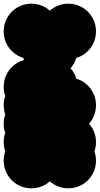

<svg xmlns="http://www.w3.org/2000/svg" viewBox="-70 -920 540 1040"><path d="M150 -150Q150 -191 170 -225.5Q190 -260 224.5 -280Q259 -300 300 -300Q341 -300 375.5 -280Q410 -260 430 -225.5Q450 -191 450 -150Q450 -109 430 -74.5Q410 -40 375.5 -20Q341 0 300 0Q259 0 224.5 -20Q190 -40 170 -74.5Q150 -109 150 -150ZM150 -50Q150 -91 170 -125.5Q190 -160 224.5 -180Q259 -200 300 -200Q341 -200 375.5 -180Q410 -160 430 -125.5Q450 -91 450 -50Q450 -9 430 25.5Q410 60 375.5 80Q341 100 300 100Q259 100 224.5 80Q190 60 170 25.5Q150 -9 150 -50ZM150 -350Q150 -391 170 -425.5Q190 -460 224.5 -480Q259 -500 300 -500Q341 -500 375.5 -480Q410 -460 430 -425.5Q450 -391 450 -350Q450 -309 430 -274.5Q410 -240 375.5 -220Q341 -200 300 -200Q259 -200 224.5 -220Q190 -240 170 -274.5Q150 -309 150 -350ZM50 -250Q50 -291 70 -325.5Q90 -360 124.5 -380Q159 -400 200 -400Q241 -400 275.5 -380Q310 -360 330 -325.5Q350 -291 350 -250Q350 -209 330 -174.5Q310 -140 275.5 -120Q241 -100 200 -100Q159 -100 124.5 -120Q90 -140 70 -174.5Q50 -209 50 -250ZM-50 -450Q-50 -491 -30 -525.5Q-10 -560 24.5 -580Q59 -600 100 -600Q141 -600 175.5 -580Q210 -560 230 -525.5Q250 -491 250 -450Q250 -409 230 -374.5Q210 -340 175.5 -320Q141 -300 100 -300Q59 -300 24.5 -320Q-10 -340 -30 -374.5Q-50 -409 -50 -450ZM-50 -50Q-50 -91 -30 -125.5Q-10 -160 24.5 -180Q59 -200 100 -200Q141 -200 175.5 -180Q210 -160 230 -125.5Q250 -91 250 -50Q250 -9 230 25.5Q210 60 175.5 80Q141 100 100 100Q59 100 24.5 80Q-10 60 -30 25.5Q-50 -9 -50 -50ZM50 -450Q50 -491 70 -525.5Q90 -560 124.5 -580Q159 -600 200 -600Q241 -600 275.5 -580Q310 -560 330 -525.5Q350 -491 350 -450Q350 -409 330 -374.5Q310 -340 275.5 -320Q241 -300 200 -300Q159 -300 124.5 -320Q90 -340 70 -374.5Q50 -409 50 -450ZM-50 -350Q-50 -391 -30 -425.5Q-10 -460 24.5 -480Q59 -500 100 -500Q141 -500 175.5 -480Q210 -460 230 -425.5Q250 -391 250 -350Q250 -309 230 -274.5Q210 -240 175.5 -220Q141 -200 100 -200Q59 -200 24.5 -220Q-10 -240 -30 -274.5Q-50 -309 -50 -350ZM-50 -250Q-50 -291 -30 -325.5Q-10 -360 24.5 -380Q59 -400 100 -400Q141 -400 175.5 -380Q210 -360 230 -325.5Q250 -291 250 -250Q250 -209 230 -174.5Q210 -140 175.5 -120Q141 -100 100 -100Q59 -100 24.5 -120Q-10 -140 -30 -174.5Q-50 -209 -50 -250ZM-50 -150Q-50 -191 -30 -225.5Q-10 -260 24.5 -280Q59 -300 100 -300Q141 -300 175.5 -280Q210 -260 230 -225.5Q250 -191 250 -150Q250 -109 230 -74.5Q210 -40 175.5 -20Q141 0 100 0Q59 0 24.5 -20Q-10 -40 -30 -74.5Q-50 -109 -50 -150ZM50 -650Q50 -691 70 -725.5Q90 -760 124.5 -780Q159 -800 200 -800Q241 -800 275.5 -780Q310 -760 330 -725.5Q350 -691 350 -650Q350 -609 330 -574.5Q310 -540 275.5 -520Q241 -500 200 -500Q159 -500 124.5 -520Q90 -540 70 -574.5Q50 -609 50 -650ZM-50 -750Q-50 -791 -30 -825.5Q-10 -860 24.5 -880Q59 -900 100 -900Q141 -900 175.5 -880Q210 -860 230 -825.5Q250 -791 250 -750Q250 -709 230 -674.5Q210 -640 175.5 -620Q141 -600 100 -600Q59 -600 24.5 -620Q-10 -640 -30 -674.5Q-50 -709 -50 -750ZM150 -750Q150 -791 170 -825.5Q190 -860 224.5 -880Q259 -900 300 -900Q341 -900 375.5 -880Q410 -860 430 -825.5Q450 -791 450 -750Q450 -709 430 -674.5Q410 -640 375.5 -620Q341 -600 300 -600Q259 -600 224.5 -620Q190 -640 170 -674.5Q150 -709 150 -750Z"/></svg>

Font: TINY 5x3
Style: Regular
Weight: 400
Designer: Jack Halten Fahnestock
Foundry: Velvetyne Type Foundry
Version: Version 1.002